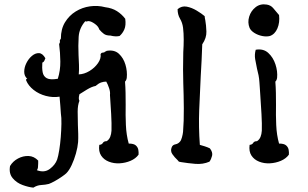

<svg xmlns="http://www.w3.org/2000/svg" viewBox="-20 -735 1411 880"><path d="M570 -77Q593 -77 602.5 -68.5Q612 -60 614 -48Q616 -36 615 -26Q602 -8 578.5 2Q555 12 528.5 13.5Q502 15 479 6Q456 -3 443.5 -22Q431 -41 435 -71Q447 -72 451.5 -80Q456 -88 469 -88Q480 -95 485 -107.5Q490 -120 491 -136Q492 -168 489.5 -212.5Q487 -257 484 -300Q486 -313 480 -331Q474 -349 467 -361Q455 -361 443.5 -357Q432 -353 418 -341Q401 -338 378.5 -324.5Q356 -311 344 -303Q343 -300 341.5 -290.5Q340 -281 344 -273Q336 -253 336 -223.5Q336 -194 337 -163Q338 -142 338.5 -122Q339 -102 338 -84Q336 -60 328 -31.5Q320 -3 308.5 21.5Q297 46 284 59Q279 64 264 74.5Q249 85 232 94.5Q215 104 204 108Q188 112 169 113Q150 114 133 125Q111 123 83.5 113Q56 103 38 81.5Q20 60 26 26Q39 4 62.5 -8.5Q86 -21 111 -20Q136 -19 155 1Q155 4 155 7.5Q155 11 155 14Q155 24 154 32.5Q153 41 149 45Q183 58 208 39.5Q233 21 242 -4Q247 -19 251.5 -47Q256 -75 258.5 -106.5Q261 -138 261.5 -167.5Q262 -197 259 -215Q258 -225 256.5 -250.5Q255 -276 253 -292Q222 -287 190 -295.5Q158 -304 134 -323Q110 -342 100 -366Q98 -374 105 -374Q91 -386 91 -406Q91 -426 101 -446Q111 -466 126.5 -479Q142 -492 158.5 -491.5Q175 -491 188 -468Q186 -462 183 -456Q180 -450 174 -448Q172 -423 175.5 -404Q179 -385 194.5 -376.5Q210 -368 245 -374Q257 -412 256.5 -453Q256 -494 251 -533Q256 -541 254.5 -546Q253 -551 259 -558Q259 -602 278 -633Q297 -664 327 -682.5Q357 -701 392.5 -706Q428 -711 462 -702Q494 -698 516 -684Q538 -670 554 -649Q558 -619 550 -600.5Q542 -582 528 -570Q509 -566 486 -572Q467 -572 456.5 -579.5Q446 -587 435 -600Q431 -614 415 -625.5Q399 -637 388 -638Q384 -639 379 -637Q374 -635 371 -638Q343 -606 340.5 -566Q338 -526 340 -482Q341 -460 342 -438.5Q343 -417 341 -394Q366 -395 390 -409.5Q414 -424 429 -445.5Q444 -467 441 -487Q444 -493 449 -493.5Q454 -494 458 -495Q460 -498 463.5 -499Q467 -500 469 -502Q504 -508 525 -488.5Q546 -469 555 -438.5Q564 -408 561 -378Q559 -366 553 -361Q555 -336 555.5 -309.5Q556 -283 556 -255Q555 -208 557 -162Q559 -116 570 -77Z M942 -55Q956 -37 952 -21Q948 -5 940 6Q910 19 875 16Q840 13 810 8Q803 7 800 6Q798 4 794 -1Q780 -14 770 -28.5Q760 -43 767 -60Q771 -71 784 -73.5Q797 -76 805 -86Q810 -91 814 -105.5Q818 -120 819 -131Q823 -178 822.5 -239.5Q822 -301 820 -355Q820 -372 819.5 -387.5Q819 -403 819 -416Q819 -437 819.5 -457Q820 -477 820 -496Q822 -526 822 -554Q822 -582 819 -608Q816 -631 805 -649.5Q794 -668 794 -693Q813 -709 836 -704.5Q859 -700 881.5 -686.5Q904 -673 918 -661Q918 -657 919 -652Q920 -647 921 -642Q925 -620 926 -590.5Q927 -561 907 -532Q906 -495 904 -458.5Q902 -422 900 -385Q896 -308 893 -230Q890 -152 896 -71Q904 -69 918 -64.5Q932 -60 942 -55Z M1304 -26Q1291 -8 1267.5 2Q1244 12 1217.5 13.5Q1191 15 1168 6Q1145 -3 1132.5 -22Q1120 -41 1124 -71Q1136 -72 1140.5 -80Q1145 -88 1158 -88Q1169 -95 1174 -107.5Q1179 -120 1180 -136Q1181 -167 1178.5 -211.5Q1176 -256 1173 -299Q1172 -315 1171 -329.5Q1170 -344 1169 -358Q1168 -375 1165 -390Q1162 -405 1158 -420Q1153 -443 1149.5 -464Q1146 -485 1152 -507Q1187 -513 1209.5 -492.5Q1232 -472 1242.5 -440Q1253 -408 1250 -378Q1248 -366 1242 -361Q1244 -336 1244.5 -309.5Q1245 -283 1245 -255Q1244 -208 1246 -162Q1248 -116 1259 -77Q1282 -77 1291.5 -68.5Q1301 -60 1303 -48Q1305 -36 1304 -26ZM1259 -666Q1263 -632 1251.5 -605Q1240 -578 1217 -570Q1201 -566 1181.5 -570Q1162 -574 1146 -584Q1130 -594 1124 -607Q1114 -632 1122 -658.5Q1130 -685 1151.5 -702Q1173 -719 1203 -714Q1221 -711 1232 -698Q1243 -685 1259 -666Z"/></svg>

Font: Yuji Mai
Style: Regular
Weight: 400
Designer: Kataoka Yuji
Foundry: Kinuta Font Factory
Version: Version 3.002